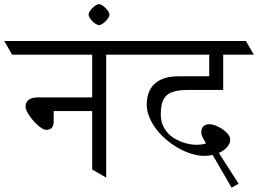

<svg xmlns="http://www.w3.org/2000/svg" viewBox="-62 -838 1218 906"><path d="M373 -314H191.4V-264.2Q191.4 -252.4 188.2 -244.9Q185.1 -237.3 180.2 -232.9Q175.3 -228.5 168.7 -226.8Q162.1 -225.1 155.8 -225.1Q147.9 -225.1 137.7 -231.2Q127.4 -237.3 116.5 -246.8Q105.5 -256.3 95.2 -268.3Q85 -280.3 76.7 -292.2Q68.4 -304.2 63.5 -315.2Q58.6 -326.2 58.6 -333.5Q58.6 -342.3 61.3 -350.6Q64 -358.9 70.8 -365Q77.6 -371.1 89.1 -374.8Q100.6 -378.4 118.2 -378.4H373V-580.1H-4.9L-42 -644.5H546.4L583.5 -580.1H439V0L373 -38.1Z M356 -769Q356 -775.4 361.1 -783.9Q366.2 -792.5 374 -800Q381.8 -807.6 390.1 -813Q398.4 -818.4 405.3 -818.4Q411.6 -818.4 420.2 -813Q428.7 -807.6 436.3 -800Q443.8 -792.5 449.2 -783.9Q454.6 -775.4 454.6 -769Q454.6 -762.2 449.2 -753.9Q443.8 -745.6 436.3 -737.8Q428.7 -730 420.2 -724.9Q411.6 -719.7 405.3 -719.7Q398.4 -719.7 390.1 -724.9Q381.8 -730 374 -737.8Q366.2 -745.6 361.1 -753.9Q356 -762.2 356 -769Z M1135.7 -580.1H991.2V-413.6H828.1Q790 -413.6 764.6 -407.5Q739.3 -401.4 724.1 -387.7Q709 -374 702.9 -351.8Q696.8 -329.6 696.8 -297.4Q696.8 -269 706.1 -247.6Q715.3 -226.1 730 -210.2Q744.6 -194.3 763.2 -183.6Q781.7 -172.9 800.3 -166.5Q818.8 -160.2 835.4 -157.5Q852.1 -154.8 863.3 -154.8Q875.5 -154.8 887.2 -156.2Q898.9 -157.7 909.7 -161.1Q897 -183.6 892.3 -193.8Q887.7 -204.1 887.7 -211.4Q887.7 -218.8 889.4 -226.1Q891.1 -233.4 895.5 -239.3Q899.9 -245.1 907.5 -248.5Q915 -252 926.8 -252Q938.5 -252 955.1 -245.6Q971.7 -239.3 987.1 -229Q1002.4 -218.8 1013.4 -205.6Q1024.4 -192.4 1024.4 -178.7Q1024.4 -161.1 1010 -144.3Q995.6 -127.4 970.7 -116.2L1064 28.8L1030.8 47.4L941.4 -106.9Q922.9 -102.5 901.9 -102.5Q873.5 -102.5 842.3 -112.1Q811 -121.6 781 -138.4Q751 -155.3 723.6 -178.2Q696.3 -201.2 675.5 -228.3Q654.8 -255.4 642.6 -285.2Q630.4 -314.9 630.4 -345.2Q630.4 -373.5 638.7 -397.9Q647 -422.4 665 -440.2Q683.1 -458 711.4 -468Q739.7 -478 780.3 -478H925.3V-580.1H537.6L500.5 -644.5H1098.6Z"/></svg>

Font: Kurinto Seri
Style: Regular
Weight: 400
Designer: Kurinto was developed by Clint Goss from a range of fonts that are compatible with the SIL Open Font License Version 1.1
Foundry: Clinton F. Goss
Version: Version 2.196; July 25, 2020